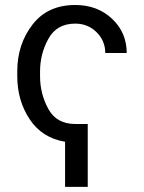

<svg xmlns="http://www.w3.org/2000/svg" viewBox="-20 -558 575 765"><path d="M329.6 -64V186.5H239.3V6.8Q147.5 -8.3 98.1 -83Q48.8 -157.7 48.8 -253.9V-274.4Q48.8 -380.9 109.1 -459.5Q169.4 -538.1 279.8 -538.1Q368.2 -538.1 426.5 -483.2Q484.9 -428.2 484.9 -346.7H399.4Q399.4 -395.5 364.7 -429.7Q330.1 -463.9 279.8 -463.9Q206.1 -463.9 172.9 -403.6Q139.6 -343.3 139.6 -273.9V-253.9Q139.6 -184.6 172.4 -124.3Q205.1 -64 279.8 -64Z"/></svg>

Font: Roboto21382017
Style: Regular
Weight: 400
Designer: Christian Robertson
Foundry: Google
Version: Version 2.138; 2017